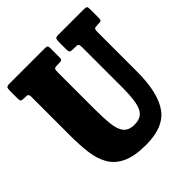

<svg xmlns="http://www.w3.org/2000/svg" viewBox="-206 -893 1054 1054"><g transform="rotate(-45 321.0 -366.0)"><path d="M431 -636.5H412.5Q396.5 -636.5 391.5 -641.5Q386.5 -646.5 386.5 -661.5V-718Q386.5 -736.5 390.2 -743.2Q394 -750 412 -750H611.5Q626.5 -750 630.8 -745.5Q635 -741 635 -725V-661.5Q635 -645 630.8 -640.8Q626.5 -636.5 613.5 -636.5H603.5Q585.5 -636.5 580.2 -632Q575 -627.5 575 -609V-300Q575 -139 519.5 -60.2Q464 18.5 327 18.5Q237.5 18.5 185 -6.2Q132.5 -31 107.2 -75.5Q82 -120 74.5 -179.2Q67 -238.5 67 -307.5V-612.5Q67 -628.5 61.5 -632.5Q56 -636.5 40.5 -636.5H33.5Q17 -636.5 12 -640.2Q7 -644 7 -661V-722.5Q7 -739 11.8 -744.5Q16.5 -750 32.5 -750H308Q321.5 -750 325.5 -745.8Q329.5 -741.5 329.5 -727.5V-660.5Q329.5 -645.5 325.2 -641Q321 -636.5 305 -636.5H291.5Q272.5 -636.5 268.5 -631Q264.5 -625.5 264.5 -606.5V-324.5Q264.5 -252.5 269.8 -203.5Q275 -154.5 295.2 -129.8Q315.5 -105 360 -105Q398 -105 418.8 -123.5Q439.5 -142 448 -184.8Q456.5 -227.5 456.5 -300V-611.5Q456.5 -628 451.2 -632.2Q446 -636.5 431 -636.5Z"/></g></svg>

Font: Besley* Condensed Heavy
Style: Regular
Weight: 800
Width: 3
Designer: Owen Earl
Foundry: indestructible type*
Version: Version 3.000; ttfautohint (v1.8.3)